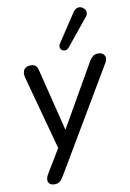

<svg xmlns="http://www.w3.org/2000/svg" viewBox="-102 -830 731 1078"><g transform="rotate(-10 263.5 -290.5)"><path d="M120 187Q102 187 92.5 178.5Q83 170 83 156.5Q83 143 92 127L186 -29L180 9L61 -430Q56 -449 59 -463.5Q62 -478 73.5 -486Q85 -494 102 -494Q122 -494 131.5 -485Q141 -476 146 -452L241 -70H213L437 -461Q448 -478 458.5 -486Q469 -494 487 -494Q505 -494 515 -485.5Q525 -477 526.5 -463.5Q528 -450 518 -434L170 154Q160 171 149 179Q138 187 120 187ZM331 -556Q322 -545 311 -543.5Q300 -542 291.5 -548Q283 -554 281 -564.5Q279 -575 287 -587L392 -746Q402 -761 414.5 -765.5Q427 -770 438 -766Q449 -762 456.5 -753Q464 -744 464.5 -731.5Q465 -719 454 -707Z"/></g></svg>

Font: Nunito ExtraLight Medium
Style: Italic
Weight: 500
Italic angle: -9°
Version: Version 3.602